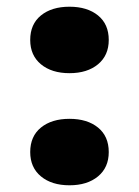

<svg xmlns="http://www.w3.org/2000/svg" viewBox="-20 -536 414 572"><path d="M187 16Q134 16 102 -10.5Q70 -37 70 -83Q70 -130 102 -156Q134 -182 187 -182Q240 -182 272 -156Q304 -130 304 -83Q304 -37 272 -10.5Q240 16 187 16ZM187 -318Q134 -318 102 -344.5Q70 -371 70 -417Q70 -464 102 -490Q134 -516 187 -516Q240 -516 272 -490Q304 -464 304 -417Q304 -371 272 -344.5Q240 -318 187 -318Z"/></svg>

Font: Hahmlet Black
Style: Regular
Weight: 900
Version: Version 1.002